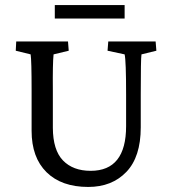

<svg xmlns="http://www.w3.org/2000/svg" viewBox="-20 -739 688 768"><path d="M199.2 -718.8H478.5V-665H199.2ZM44.9 -573.2H252L254.9 -536.1L194.3 -521.5Q190.4 -486.3 191.4 -377.9V-227.5Q191.9 -138.7 231.9 -97.2Q272 -55.7 342.8 -55.7Q484.4 -55.7 484.4 -234.4V-360.4Q484.4 -496.1 478.5 -521.5L410.2 -536.1L413.1 -573.2H602.5L605.5 -536.1L545.9 -521.5Q543 -503.9 543 -360.4V-229.5Q543 -111.3 485.4 -51.3Q427.7 8.8 333 8.8Q226.1 8.8 166.3 -50Q106.4 -108.9 106.4 -215.8V-377.9Q106.4 -498 102.5 -521.5L43 -536.1Z"/></svg>

Font: Crimson Pro
Style: Regular
Weight: 400
Designer: Jacques Le Bailly
Foundry: Baron von Fonthausen
Version: Version 1.003